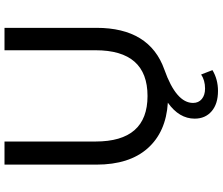

<svg xmlns="http://www.w3.org/2000/svg" viewBox="-86 -654 964 831"><g transform="rotate(-90 395.5 -238.0)"><path d="M594 -306V-700H691V-302Q691 -72 510 -8Q366 43 366 116Q366 140 383 154Q400 168 428 168Q464 168 489 151L508 200Q468 224 418 224Q362 224 330 196.5Q298 169 298 123Q298 56 367 7Q240 -1 169.5 -80.5Q99 -160 99 -302V-700H199V-306Q199 -81 396 -81Q594 -81 594 -306Z"/></g></svg>

Font: false
Style: Regular
Weight: 500
Designer: Julieta Ulanovsky
Foundry: Julieta Ulanovsky
Version: Version 7.222;hotconv 1.0.109;makeotfexe 2.5.65596